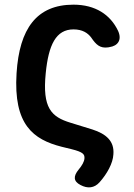

<svg xmlns="http://www.w3.org/2000/svg" viewBox="-20 -618 574 823"><path d="M376 -63 282 -92C200 -117 161 -155 176 -304C188 -426 220 -492 295 -492C333 -492 356 -477 371 -457C392 -426 409 -410 444 -415L449 -416C485 -421 504 -447 486 -486C453 -555 389 -598 295 -598C137 -598 63 -495 51 -304C37 -83 123 -20 244 11L285 21C338 34 343 44 342 61C341 75 332 91 317 109C294 137 294 159 325 175C355 191 384 189 407 163C439 127 464 82 466 44C471 -13 435 -44 376 -63Z"/></svg>

Font: 寒蝉团圆体 Round
Style: Regular
Weight: 500
Designer: 寒蝉字型
Version: Version 2.700;Glyphs 3.1.1 (3135)